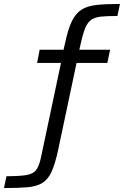

<svg xmlns="http://www.w3.org/2000/svg" viewBox="-182 -762 628 973"><path d="M-162 191 -149 131Q-82 131 -47.5 125Q-13 119 1.5 99Q16 79 25 39L127 -443H6L19 -510H140L147 -540Q162 -612 181.5 -653Q201 -694 231 -713Q261 -732 308 -737Q355 -742 426 -742L413 -681Q363 -681 331.5 -678Q300 -675 281 -662Q262 -649 250 -620Q238 -591 227 -540L220 -510H376L362 -443H206L112 1Q97 70 79 109Q61 148 32 165.5Q3 183 -43.5 187Q-90 191 -162 191Z"/></svg>

Font: Saira Expanded
Style: Regular
Weight: 400
Width: 7
Designer: Hector Gatti with collaboration of the Omnibus-Type team
Foundry: Omnibus-Type
Version: Version 1.100; ttfautohint (v1.8.3)